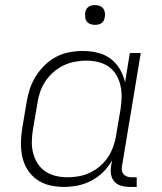

<svg xmlns="http://www.w3.org/2000/svg" viewBox="-20 -729 640 757"><path d="M232 8Q203 8 175.5 1.5Q148 -5 125.5 -21Q103 -37 88.5 -60Q74 -83 68 -110.5Q62 -138 62.5 -167Q63 -196 68 -226L85 -326Q89 -352 97.5 -378Q106 -404 121 -428Q136 -452 156.5 -472Q177 -492 201.5 -505Q226 -518 253.5 -523Q281 -528 307 -528Q337 -528 365.5 -521Q394 -514 416 -497.5Q438 -481 452.5 -456.5Q467 -432 473 -404L492 -520H535L461 -74Q459 -65 460.5 -56.5Q462 -48 467.5 -42Q473 -36 481 -33Q489 -30 498 -30H519V8H491Q474 8 458 3.5Q442 -1 431.5 -12.5Q421 -24 418 -40.5Q415 -57 418 -74L422 -97Q408 -72 387 -51Q366 -30 340 -16.5Q314 -3 286.5 2.5Q259 8 232 8ZM246 -30Q268 -30 290.5 -34Q313 -38 334.5 -48Q356 -58 375 -74.5Q394 -91 406.5 -110.5Q419 -130 427 -152.5Q435 -175 438 -197L455 -297Q459 -321 459.5 -345Q460 -369 455 -391.5Q450 -414 438.5 -433.5Q427 -453 408.5 -466Q390 -479 367 -484.5Q344 -490 320 -490Q298 -490 274.5 -485.5Q251 -481 229.5 -470.5Q208 -460 189.5 -443.5Q171 -427 158 -407Q145 -387 137.5 -364.5Q130 -342 127 -319L110 -219Q106 -195 105.5 -171.5Q105 -148 110.5 -126Q116 -104 128 -85Q140 -66 158.5 -53.5Q177 -41 199.5 -35.5Q222 -30 246 -30ZM355 -631Q345 -631 336.5 -634Q328 -637 322.5 -644Q317 -651 316 -660.5Q315 -670 316 -680Q317 -686 320 -692Q323 -698 329 -702Q335 -706 341.5 -707.5Q348 -709 354 -709Q364 -709 372.5 -706Q381 -703 386.5 -696Q392 -689 393.5 -679.5Q395 -670 393 -660Q392 -654 389 -648Q386 -642 380.5 -638Q375 -634 368 -632.5Q361 -631 355 -631Z"/></svg>

Font: Iosevka Extralight Extended
Style: Italic
Weight: 200
Width: 7
Italic angle: -9°
Monospace: yes
Designer: Belleve Invis
Foundry: Belleve Invis
Version: Version 32.5.0; ttfautohint (v1.8.4)